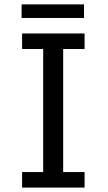

<svg xmlns="http://www.w3.org/2000/svg" viewBox="-20 -852 490 872"><path d="M364.1 -629.4H266.9V-70.6H364.1V0H80.4V-70.6H176.1V-629.4H80.4V-700H364.1ZM78.1 -832.1H361.6V-770.4H78.1Z"/></svg>

Font: League Mono Thin Condensed
Style: Regular
Weight: 100
Width: 1
Designer: Tyler Finck
Foundry: The League of Moveable Type / Tyler Finck
Version: Version 2.300;RELEASE